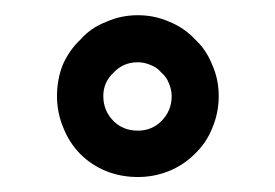

<svg xmlns="http://www.w3.org/2000/svg" viewBox="-20 -738 365 255"><path d="M163.1 -717.8Q185.5 -717.8 205.1 -709Q224.6 -701.2 239.3 -685.5Q253.9 -671.9 261.7 -652.3Q270.5 -632.8 270.5 -610.4Q270.5 -587.9 261.7 -567.4Q253.9 -547.9 238.3 -533.2Q223.6 -518.6 204.1 -510.7Q184.6 -502.9 163.1 -502.9Q140.6 -502.9 121.1 -510.7Q101.6 -518.6 86.9 -533.2Q72.3 -547.9 64.5 -567.4Q55.7 -587.9 55.7 -610.4Q55.7 -632.8 63.5 -652.3Q72.3 -671.9 86.9 -685.5Q100.6 -701.2 121.1 -709Q140.6 -717.8 163.1 -717.8ZM163.1 -655.3Q143.6 -655.3 130.9 -641.6Q117.2 -628.9 117.2 -610.4Q117.2 -590.8 130.9 -577.1Q143.6 -564.5 163.1 -564.5Q181.6 -564.5 194.3 -577.1Q208 -590.8 208 -610.4Q208 -619.1 204.1 -627.9Q201.2 -635.7 194.3 -641.6Q188.5 -648.4 180.7 -651.4Q171.9 -655.3 163.1 -655.3Z"/></svg>

Font: Cocogoose
Style: Regular
Weight: 400
Designer: Cosimo Lorenzo Pancini
Version: Version 1.000